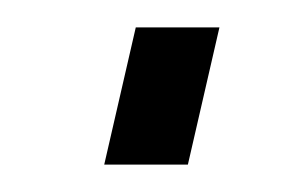

<svg xmlns="http://www.w3.org/2000/svg" viewBox="-20 -120 212 140"><path d="M56 0 79 -100H140L117 0Z"/></svg>

Font: Titillium Web Light
Style: Italic
Weight: 300
Italic angle: -13°
Version: Version 1.002;PS 57.000;hotconv 1.0.70;makeotf.lib2.5.55311